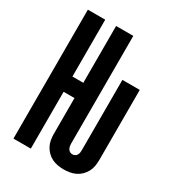

<svg xmlns="http://www.w3.org/2000/svg" viewBox="-180 -838 859 948"><g transform="rotate(30 250.0 -363.5)"><path d="M330 8Q313 8 296 5Q279 2 263.5 -5.5Q248 -13 235.5 -25.5Q223 -38 215 -53Q207 -68 204 -85.5Q201 -103 201 -120V-324H139V0H40V-735H139V-411H201V-735H299V-120Q299 -113 300.5 -105.5Q302 -98 306 -91.5Q310 -85 316.5 -81.5Q323 -78 330 -78Q338 -78 344.5 -81.5Q351 -85 355 -91.5Q359 -98 360 -105.5Q361 -113 361 -120V-520H460V-120Q460 -103 457 -85.5Q454 -68 446 -53Q438 -38 425.5 -25.5Q413 -13 397.5 -5.5Q382 2 365 5Q348 8 330 8Z"/></g></svg>

Font: Zed Mono Semibold
Style: Regular
Weight: 600
Monospace: yes
Designer: Belleve Invis
Foundry: Belleve Invis
Version: Version 1.0.0; ttfautohint (v1.8.4)